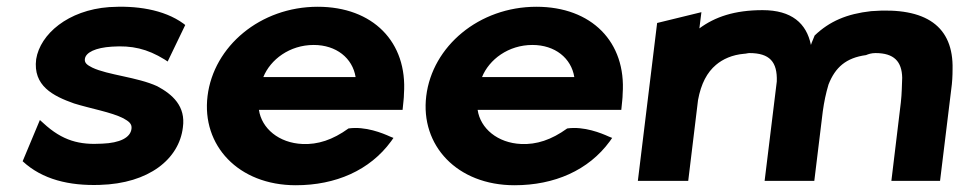

<svg xmlns="http://www.w3.org/2000/svg" viewBox="-20 -525 2839 568"><path d="M47 -48C105 6 185 25 275 22C421 18 510 -55 521 -148C530 -211 490 -246 445 -270C386 -297 299 -303 253 -325C237 -333 230 -339 231 -350C233 -370 263 -384 311 -387C370 -391 415 -381 467 -349L476 -343L528 -451L523 -455C464 -498 380 -509 303 -504C181 -495 99 -424 87 -350C77 -271 137 -241 199 -219C247 -204 310 -193 345 -175C361 -166 371 -159 369 -144C366 -118 335 -102 282 -100C216 -96 165 -108 108 -161L98 -170Z M746 -200H1171L1172 -210C1173 -222 1175 -235 1175 -247C1186 -401 1083 -505 920 -505C750 -505 612 -388 594 -241C576 -95 685 23 855 23C973 23 1074 -21 1137 -107L1144 -117L1134 -121C1112 -131 1061 -152 1011 -145C964 -111 920 -97 875 -99C805 -102 754 -145 746 -200ZM1032 -297H759C780 -349 837 -392 908 -392C975 -392 1023 -353 1032 -297Z M1393 -200H1818L1819 -210C1820 -222 1822 -235 1822 -247C1833 -401 1730 -505 1567 -505C1397 -505 1259 -388 1241 -241C1223 -95 1332 23 1502 23C1620 23 1721 -21 1784 -107L1791 -117L1781 -121C1759 -131 1708 -152 1658 -145C1611 -111 1567 -97 1522 -99C1452 -102 1401 -145 1393 -200ZM1679 -297H1406C1427 -349 1484 -392 1555 -392C1622 -392 1670 -353 1679 -297Z M2049 -441 2055 -489 1924 -457 1867 10H2016L2045 -229C2054 -278 2072 -311 2098 -333C2118 -350 2146 -363 2182 -366C2187 -366 2192 -368 2197 -368C2257 -368 2280 -342 2278 -284L2242 10H2389L2414 -195C2418 -224 2423 -248 2431 -275C2451 -326 2483 -354 2542 -362C2549 -365 2558 -368 2570 -368C2625 -368 2648 -343 2649 -295C2648 -273 2648 -248 2645 -222L2617 10H2761L2794 -260C2797 -281 2798 -301 2798 -320C2801 -446 2721 -505 2557 -492C2485 -484 2434 -462 2390 -420C2387 -411 2382 -402 2379 -392C2366 -456 2322 -495 2236 -495C2153 -495 2095 -475 2049 -441Z"/></svg>

Font: Bluebird
Style: SfBdExtObl
Weight: 700
Designer: Jasper
Foundry: Cannot Into Space Fonts
Version: Version 0.98